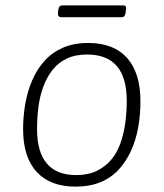

<svg xmlns="http://www.w3.org/2000/svg" viewBox="-20 -689 609 715"><path d="M261 6Q167 6 116.5 -49Q66 -104 66 -208Q66 -255 74 -301.5Q82 -348 99.5 -389Q117 -430 145 -461.5Q173 -493 213.5 -511Q254 -529 309 -529Q403 -529 453 -473.5Q503 -418 503 -311Q503 -261 494.5 -214Q486 -167 468 -127.5Q450 -88 422 -57.5Q394 -27 354 -10.5Q314 6 261 6ZM264 -37Q308 -37 340 -52.5Q372 -68 394 -94Q416 -120 428.5 -155.5Q441 -191 446.5 -231Q452 -271 452 -314Q452 -400 415 -443Q378 -486 304 -486Q260 -486 228 -470.5Q196 -455 175 -428Q154 -401 141 -365.5Q128 -330 123 -290Q118 -250 118 -208Q118 -123 154.5 -80Q191 -37 264 -37ZM208 -625Q201 -625 198 -629.5Q195 -634 196 -643L197 -651Q198 -661 202 -665Q206 -669 212 -669H437Q446 -669 448.5 -664.5Q451 -660 449 -651L448 -643Q447 -634 443.5 -629.5Q440 -625 433 -625Z"/></svg>

Font: Asap ExtraLight
Style: Italic
Weight: 250
Italic angle: -6°
Version: Version 3.001